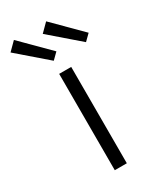

<svg xmlns="http://www.w3.org/2000/svg" viewBox="-275 -822 744 889"><g transform="rotate(-30 96.5 -378.0)"><path d="M89.8 -713.4 132.3 -755.9 276.4 -611.8 244.1 -580.1ZM-82.5 -713.4 -40 -755.9 104 -611.8 71.8 -580.1ZM63 0V-515.1H127.4V0Z"/></g></svg>

Font: News Cycle
Style: Regular
Weight: 500
Version: Version 0.5.2